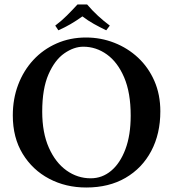

<svg xmlns="http://www.w3.org/2000/svg" viewBox="-20 -825 770 855"><path d="M694 -329Q694 -229 653.5 -152.5Q613 -76 539 -33Q465 10 364 10Q273 10 199 -29Q125 -68 81 -140Q37 -212 37 -311Q37 -385 61 -448Q85 -511 128.5 -558Q172 -605 232 -631.5Q292 -658 363 -658Q429 -658 489 -634.5Q549 -611 595 -568Q641 -525 667.5 -464.5Q694 -404 694 -329ZM351 -617Q309 -617 266.5 -587.5Q224 -558 196 -494Q168 -430 168 -328Q168 -234 197.5 -167.5Q227 -101 276 -66Q325 -31 384 -31Q435 -31 475 -64.5Q515 -98 538.5 -160.5Q562 -223 562 -310Q562 -412 533 -480Q504 -548 456 -582.5Q408 -617 351 -617ZM368 -805Q391 -778 416.5 -754.5Q442 -731 469 -711L453 -690Q424 -704 398 -718.5Q372 -733 347 -752Q319 -732 294 -717.5Q269 -703 240 -690L226 -711Q254 -732 278 -756Q302 -780 325 -805Z"/></svg>

Font: Libertinus Serif SemiBold
Style: Regular
Weight: 600
Designer: Philipp H. Poll, Khaled Hosny
Foundry: Caleb Maclennan
Version: Version 7.051;RELEASE